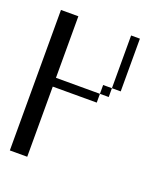

<svg xmlns="http://www.w3.org/2000/svg" viewBox="-85 -446 414 501"><g transform="rotate(20 122.0 -195.0)"><path d="M170.4 -219.2V-243.7H194.8V-219.2ZM0 0V-390.1H48.3V-219.2H170.4V-194.8H48.3V0ZM194.8 -243.7V-390.1H219.2V-243.7Z"/></g></svg>

Font: FS Mondwest Regular
Style: Regular
Weight: 400
Designer: NZWStudios2024
Foundry: https://fontstruct.com
Version: Version 1.0